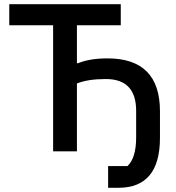

<svg xmlns="http://www.w3.org/2000/svg" viewBox="-20 -718 835 911"><path d="M493 173V70H585Q626 31 626 -66V-192Q626 -343 482 -343Q397 -343 345 -322V0H232V-598H24V-698H553V-598H345V-418H350Q406 -441 490 -441Q739 -441 739 -190V-64Q739 173 542 173Z"/></svg>

Font: IBM Plex Sans Medm
Style: Regular
Weight: 500
Designer: Mike Abbink, Paul van der Laan, Pieter van Rosmalen
Foundry: Bold Monday
Version: Version 3.005